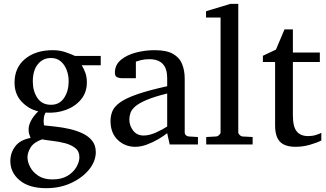

<svg xmlns="http://www.w3.org/2000/svg" viewBox="-20 -757 1710 1006"><path d="M507.8 -415H408.2Q419.4 -397 427.2 -375.5Q435.1 -354 435.1 -325.2Q435.1 -272.5 404.3 -235.6Q373.5 -198.7 324.5 -180.9Q275.4 -163.1 219.2 -167Q211.4 -154.3 209.7 -139.2Q208 -124 209.2 -112.8Q210.4 -101.6 210.9 -100.1Q237.8 -97.2 273.2 -93.3Q308.6 -89.4 345 -81.1Q381.3 -72.8 412.6 -58.1Q443.8 -43.5 462.9 -19.5Q481.9 4.4 481.9 40Q481.9 87.4 447.3 130.6Q412.6 173.8 353.8 201.4Q294.9 229 222.2 229Q132.8 229 83.5 188.2Q34.2 147.5 34.2 86.9Q34.2 43.5 60.1 9.5Q85.9 -24.4 140.1 -34.2Q134.8 -49.8 132.3 -56.6Q129.9 -63.5 129.9 -80.1Q129.9 -99.6 141.8 -123.3Q153.8 -147 180.2 -173.8Q130.4 -185.1 93.3 -224.4Q56.2 -263.7 56.2 -324.2Q56.2 -402.8 111.6 -448.5Q167 -494.1 256.8 -494.1Q292.5 -494.1 323 -483.6Q353.5 -473.1 373 -463.9H507.8ZM339.8 -331.1Q339.8 -362.8 329.1 -390.6Q318.4 -418.5 297.9 -435.8Q277.3 -453.1 247.1 -453.1Q205.1 -453.1 178.5 -420.7Q151.9 -388.2 151.9 -330.1Q151.9 -279.8 175.8 -243.9Q199.7 -208 247.1 -208Q292 -208 315.9 -244.1Q339.8 -280.3 339.8 -331.1ZM396 66.9Q396 35.6 374.3 18.6Q352.5 1.5 320.3 -6.8Q288.1 -15.1 255.4 -18.8Q222.7 -22.5 200.2 -26.9Q156.7 -11.2 140.4 15.6Q124 42.5 124 66.9Q124 90.8 137.9 117.9Q151.9 145 180.9 164.1Q210 183.1 254.9 183.1Q302.7 183.1 334 164.1Q365.2 145 380.6 117.9Q396 90.8 396 66.9Z M1017.1 0H869.1L856 -59.1Q836.9 -43.9 808.6 -27.3Q780.3 -10.7 749 0.7Q717.8 12.2 689 12.2Q634.8 12.2 596.9 -23.9Q559.1 -60.1 559.1 -123Q559.1 -150.9 569.1 -174.8Q579.1 -198.7 609.1 -220.5Q639.2 -242.2 698.5 -262.9Q757.8 -283.7 856 -305.2Q856 -308.6 856 -322Q856 -335.4 856 -348.1Q856 -446.8 762.7 -446.8Q736.8 -446.8 718 -441.9Q699.2 -437 691.9 -434.1V-347.2H619.1Q605.5 -347.2 593.8 -352.3Q582 -357.4 582 -376Q582 -417 613.3 -443.1Q644.5 -469.2 692.6 -481.7Q740.7 -494.1 790 -494.1Q852.1 -494.1 886.2 -474.9Q920.4 -455.6 934.1 -421.6Q947.8 -387.7 947.8 -344.2V-64Q947.8 -54.7 953.9 -48.6Q960 -42.5 968.8 -42L1017.1 -39.1ZM856 -94.2V-267.1Q788.6 -250.5 748.8 -233.6Q709 -216.8 689.5 -200Q669.9 -183.1 663.8 -165.8Q657.7 -148.4 657.7 -129.9Q657.7 -99.1 677.5 -73Q697.3 -46.9 732.9 -46.9Q762.2 -46.9 797.9 -63Q833.5 -79.1 856 -94.2Z M1303.7 0H1060.5V-39.1L1113.8 -42Q1120.6 -42.5 1128.2 -49.6Q1135.7 -56.6 1135.7 -63V-665H1059.6V-698.2L1187.5 -736.8H1228.5V-63Q1228.5 -56.6 1235.8 -49.6Q1243.2 -42.5 1249.5 -42L1303.7 -39.1Z M1663.6 -21Q1643.6 -10.3 1605.7 1Q1567.9 12.2 1528.8 12.2Q1472.7 12.2 1447 -14.4Q1421.4 -41 1421.4 -100.1V-432.1H1357.4V-464.8L1425.8 -497.1L1470.7 -603H1514.6V-481.9H1655.8V-432.1H1514.6V-152.8Q1514.6 -93.3 1534.7 -68.6Q1554.7 -43.9 1594.7 -43.9Q1616.2 -43.9 1635.3 -49.8Q1654.3 -55.7 1663.6 -61Z"/></svg>

Font: Charis
Style: Regular
Weight: 400
Designer: Walt Agee, Miriam Martin, Annie Olsen, Victor Gaultney, Lorna Priest, Alan Ward, Bob Hallissy, Martin Hosken, Sharon Cor
Foundry: SIL Global
Version: Version 7.000